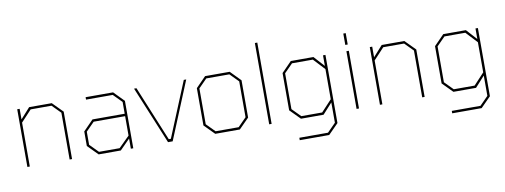

<svg xmlns="http://www.w3.org/2000/svg" viewBox="-70 -1132 4506 1714"><g transform="rotate(-10 2183.0 -275.0)"><path d="M95 0V-523H117V-427L203 -523H408L500 -430V0H478V-424L402 -501H213L117 -398V0Z M741 0 650 -92V-224L741 -317H1033V-424L957 -501H715V-523H964L1055 -430V0H1033V-92L942 0ZM748 -22H935L1033 -119V-295H748L672 -218V-99Z M1370 0 1154 -523H1176L1381 -25H1400L1605 -523H1627L1412 0Z M1798 0 1707 -92V-430L1798 -523H2021L2112 -430V-92L2021 0ZM1805 -22H2014L2090 -99V-424L2014 -501H1805L1729 -424V-99Z M2287 0V-737H2309V0Z M2531 187V165H2791L2867 88V-96L2780 0H2575L2484 -92V-430L2575 -523H2780L2867 -427V-523H2889V95L2798 187ZM2582 -22H2771L2867 -125V-398L2771 -501H2582L2506 -424V-99Z M3079 -580V-683H3101V-580ZM3079 0V-523H3101V0Z M3291 0V-523H3313V-427L3399 -523H3604L3696 -430V0H3674V-424L3598 -501H3409L3313 -398V0Z M3913 187V165H4173L4249 88V-96L4162 0H3957L3866 -92V-430L3957 -523H4162L4249 -427V-523H4271V95L4180 187ZM3964 -22H4153L4249 -125V-398L4153 -501H3964L3888 -424V-99Z"/></g></svg>

Font: Tomorrow Thin
Style: Regular
Weight: 250
Designer: Tony de Marco, Monica Rizzolli
Foundry: Just in Type
Version: Version 2.002